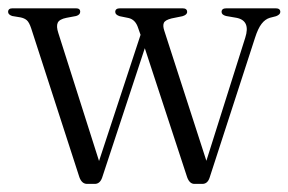

<svg xmlns="http://www.w3.org/2000/svg" viewBox="-29 -450 712 474"><path d="M205 4H186Q173 4 167 -12.5L48 -380Q43 -395 37.2 -400Q31.5 -405 22 -407L1 -410.5Q-9 -414 -9 -420.5Q-9 -429.5 2 -429.5H158.5Q169 -429.5 169 -421Q169 -413.5 159 -410.5L135 -406Q117.5 -402.5 113.5 -393.8Q109.5 -385 115 -368.5L215.5 -52.5L318 -364L312 -381Q305.5 -401.5 288.5 -405.5L266.5 -410Q255.5 -413.5 255.5 -420.5Q255.5 -429.5 267.5 -429.5H421.5Q433 -429.5 433 -420.5Q433 -413.5 421.5 -410L394.5 -404.5Q378.5 -400.5 375.5 -393.5Q372.5 -386.5 376.5 -374.5L480.5 -53L576.5 -357Q590 -399 555 -406L529 -410.5Q518 -413.5 518 -420.5Q518 -429.5 530 -429.5H651.5Q663 -429.5 663 -420.5Q663 -414 652.5 -410L637 -406Q625.5 -402.5 616.8 -391.2Q608 -380 600.5 -356.5L488.5 -11.5Q483.5 4 470.5 4H451Q439 4 433 -12.5L328.5 -331L223 -11Q217.5 4 205 4Z"/></svg>

Font: Fraunces 144pt Soft Light
Style: Regular
Weight: 300
Version: Version 1.000;[0bf87f6ff]